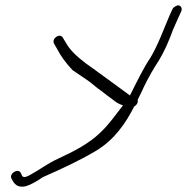

<svg xmlns="http://www.w3.org/2000/svg" viewBox="-20 -537 700 718"><path d="M23 131 28 140C37 155 50 166 78 159C97 153 123 138 139 126C209 95 275 65 339 27C409 -15 451 -78 482 -139C489 -143 493 -148 495 -155C496 -158 495 -161 495 -164C504 -181 511 -197 519 -214C536 -249 555 -282 573 -309C595 -345 611 -382 627 -426L647 -471L658 -495C664 -510 651 -523 637 -514C632 -511 627 -508 625 -503L614 -479C591 -425 571 -369 543 -322C516 -282 491 -230 466 -180C444 -196 421 -213 395 -232L351 -264C337 -275 320 -286 301 -300C267 -326 241 -350 226 -378L215 -396C205 -415 172 -394 182 -374L193 -355C208 -326 225 -303 251 -275L304 -239C319 -229 331 -218 345 -207C359 -197 371 -188 382 -179C405 -164 412 -152 440 -143C410 -105 389 -73 354 -40C310 2 256 29 198 56C155 76 126 99 98 114C86 121 67 132 62 119L58 110C48 90 13 112 23 131Z"/></svg>

Font: Stray Cat
Style: SuExtObl
Weight: 400
Version: Version 1.0